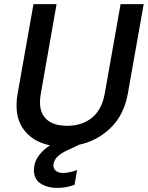

<svg xmlns="http://www.w3.org/2000/svg" viewBox="-20 -715 730 946"><path d="M66.9 -253.9 145 -694.8H258.8L181.2 -253.9Q167 -174.8 201.4 -135Q235.8 -95.2 310.1 -95.2Q384.8 -95.2 433.3 -135Q481.9 -174.8 496.1 -253.9L574.2 -694.8H688L609.9 -253.9Q591.3 -149.4 524.9 -84.7Q458.5 -20 366.2 -1V0L313 24.9Q279.3 40.5 263.7 56.2Q248 71.8 244.1 90.8Q240.2 111.8 252.9 124.5Q265.6 137.2 291 137.2Q319.8 137.2 359.9 123L347.2 195.8Q304.2 210.9 263.2 210.9Q238.3 210.9 216.6 205.1Q194.8 199.2 177.2 187.3Q159.7 175.3 151.9 153.6Q144 131.8 148.9 103Q158.2 46.9 226.1 1Q137.7 -17.1 93 -82Q48.3 -147 66.9 -253.9Z"/></svg>

Font: Poppins Medium
Style: Italic
Weight: 500
Italic angle: -10°
Designer: Ninad Kale (Devanagari), Jonny Pinhorn (Latin)
Foundry: Indian Type Foundry
Version: Version 3.200;PS 1.000;hotconv 16.6.54;makeotf.lib2.5.65590